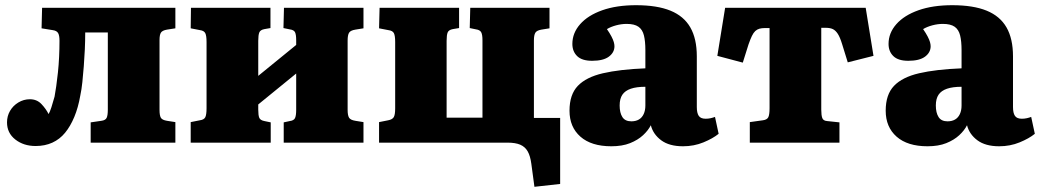

<svg xmlns="http://www.w3.org/2000/svg" viewBox="-20 -549 4003 739"><path d="M117 13Q71 13 39 -12Q7 -37 7 -78Q7 -102 18.5 -122Q30 -142 50.5 -154.5Q71 -167 95 -167Q122 -167 139.5 -148.5Q157 -130 167 -110Q172 -118 178 -136.5Q184 -155 190 -177Q193 -193 196.5 -217.5Q200 -242 203 -270.5Q206 -299 207.5 -330Q209 -361 209 -392Q209 -413 203.5 -422Q198 -431 183 -433L140 -440L142 -519H655V-440L623 -435Q605 -432 599.5 -423.5Q594 -415 594 -395V-126Q594 -105 599 -96Q604 -87 623 -84L655 -79V0H329V-78L370 -84Q386 -86 390.5 -95.5Q395 -105 395 -127V-424H308Q308 -392 306.5 -359Q305 -326 302.5 -294Q300 -262 297 -233Q294 -204 289 -181Q281 -135 266 -99Q251 -63 230.5 -38Q210 -13 181.5 0Q153 13 117 13Z M714 0V-79L749 -86Q765 -88 770 -97.5Q775 -107 775 -133V-387Q775 -412 770 -421.5Q765 -431 750 -433L714 -440L715 -519H1021V-441L998 -437Q982 -434 978 -424Q974 -414 974 -392V-257L1120 -376V-394Q1120 -416 1115.5 -425Q1111 -434 1095 -436L1071 -441L1073 -519H1379V-440L1348 -435Q1329 -432 1323.5 -423Q1318 -414 1318 -393V-126Q1318 -105 1323.5 -96Q1329 -87 1348 -84L1379 -79V0H1072V-78L1095 -83Q1111 -85 1115.5 -94.5Q1120 -104 1120 -126V-266L974 -147V-127Q974 -105 978 -95.5Q982 -86 998 -83L1022 -78V0Z M2037 170 2025 81Q2021 51 2011 33.5Q2001 16 1982.5 8Q1964 0 1933 0H1439V-79L1474 -86Q1490 -89 1495.5 -98Q1501 -107 1501 -132V-387Q1501 -412 1496 -421.5Q1491 -431 1475 -433L1439 -440L1441 -519H1747V-441L1723 -437Q1707 -434 1703 -424Q1699 -414 1699 -392V-96H1837V-394Q1837 -416 1832 -425Q1827 -434 1812 -436L1788 -441L1790 -519H2095V-440L2064 -435Q2046 -432 2040.5 -423Q2035 -414 2035 -393V-95H2136V159Z M2333 14Q2256 14 2214 -23Q2172 -60 2172 -123Q2172 -185 2204 -218.5Q2236 -252 2300.5 -267Q2365 -282 2464 -286V-356Q2464 -390 2458.5 -412.5Q2453 -435 2437.5 -446Q2422 -457 2392 -457Q2372 -457 2351.5 -451.5Q2331 -446 2316 -437Q2327 -421 2333.5 -408.5Q2340 -396 2342.5 -387Q2345 -378 2345 -371Q2345 -347 2323.5 -331Q2302 -315 2259 -315Q2220 -315 2201.5 -333Q2183 -351 2183 -380Q2183 -422 2213 -456Q2243 -490 2298 -509.5Q2353 -529 2428 -529Q2509 -529 2560.5 -508Q2612 -487 2637 -443.5Q2662 -400 2662 -332V-137Q2662 -114 2669.5 -103Q2677 -92 2696 -92Q2706 -92 2715 -94Q2724 -96 2732 -99L2746 -34Q2724 -16 2687.5 -1Q2651 14 2609 14Q2556 14 2525 -9Q2494 -32 2485 -67Q2475 -47 2455 -28.5Q2435 -10 2405 2Q2375 14 2333 14ZM2410 -82Q2427 -82 2439 -89Q2451 -96 2457.5 -110Q2464 -124 2464 -143V-215Q2430 -215 2408 -207.5Q2386 -200 2375.5 -184.5Q2365 -169 2365 -143Q2365 -115 2375.5 -98.5Q2386 -82 2410 -82Z M2866 0V-79L2916 -86Q2932 -88 2937 -97.5Q2942 -107 2942 -133V-441H2924Q2912 -441 2903 -438.5Q2894 -436 2887 -429.5Q2880 -423 2874 -410.5Q2868 -398 2861 -378L2839 -308L2741 -334L2771 -519H3312L3342 -334L3243 -309L3221 -380Q3213 -406 3204.5 -419Q3196 -432 3185.5 -437Q3175 -442 3158 -442H3141V-127Q3141 -105 3145 -94.5Q3149 -84 3164 -83L3211 -78V0Z M3550 14Q3473 14 3431 -23Q3389 -60 3389 -123Q3389 -185 3421 -218.5Q3453 -252 3517.5 -267Q3582 -282 3681 -286V-356Q3681 -390 3675.5 -412.5Q3670 -435 3654.5 -446Q3639 -457 3609 -457Q3589 -457 3568.5 -451.5Q3548 -446 3533 -437Q3544 -421 3550.5 -408.5Q3557 -396 3559.5 -387Q3562 -378 3562 -371Q3562 -347 3540.5 -331Q3519 -315 3476 -315Q3437 -315 3418.5 -333Q3400 -351 3400 -380Q3400 -422 3430 -456Q3460 -490 3515 -509.5Q3570 -529 3645 -529Q3726 -529 3777.5 -508Q3829 -487 3854 -443.5Q3879 -400 3879 -332V-137Q3879 -114 3886.5 -103Q3894 -92 3913 -92Q3923 -92 3932 -94Q3941 -96 3949 -99L3963 -34Q3941 -16 3904.5 -1Q3868 14 3826 14Q3773 14 3742 -9Q3711 -32 3702 -67Q3692 -47 3672 -28.5Q3652 -10 3622 2Q3592 14 3550 14ZM3627 -82Q3644 -82 3656 -89Q3668 -96 3674.5 -110Q3681 -124 3681 -143V-215Q3647 -215 3625 -207.5Q3603 -200 3592.5 -184.5Q3582 -169 3582 -143Q3582 -115 3592.5 -98.5Q3603 -82 3627 -82Z"/></svg>

Font: Literata 18pt ExtraBold
Style: Regular
Weight: 800
Designer: Latin by Veronika Burian and Jose Scaglione. Greek by Irene Vlachou. Cyrillic by Vera Evstafieva.
Foundry: TypeTogether
Version: Version 3.103;gftools[0.9.29]